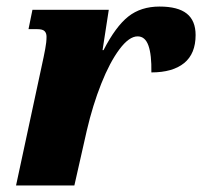

<svg xmlns="http://www.w3.org/2000/svg" viewBox="-20 -566 617 586"><path d="M113 -391Q114 -396 118 -416.5Q122 -437 122 -454Q122 -465 116 -471Q110 -477 94 -477H67L79 -536H312L293 -413H296Q333 -485 371.5 -515.5Q410 -546 467 -546Q523 -546 550 -524.5Q577 -503 577 -459Q577 -402 542 -373.5Q507 -345 442 -345Q443 -399 433 -427Q423 -455 400 -455Q374 -455 344.5 -415.5Q315 -376 289 -310.5Q263 -245 245 -168L207 0H29Z"/></svg>

Font: Noto Serif NarrowBlack
Style: Italic
Weight: 900
Width: 4
Italic angle: -12°
Designer: Monotype Design Team
Foundry: Monotype Imaging Inc.
Version: Version 1.001